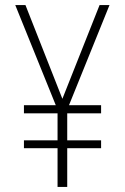

<svg xmlns="http://www.w3.org/2000/svg" viewBox="-20 -734 492 754"><path d="M225 -346 371 -714H410L251 -321H377V-289H244V-183H377V-152H244V0H206V-152H74V-183H206V-289H74V-321H199L40 -714H80Z"/></svg>

Font: Noto Sans Kannada Condensed ExtraLight
Style: Regular
Weight: 200
Width: 3
Designer: Jelle Bosma - Monotype Design Team
Foundry: Monotype Imaging Inc.
Version: Version 2.005; ttfautohint (v1.8.4.7-5d5b)